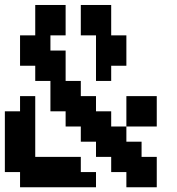

<svg xmlns="http://www.w3.org/2000/svg" viewBox="-20 -708 728 790"><path d="M375 -375V-437.5V-500V-562.5H312.5V-625V-687.5H375H437.5V-625V-562.5H500V-500V-437.5H437.5V-375ZM562.5 62.5H500V0H437.5V-62.5H375V-125H312.5V-187.5H250V-250H187.5V-312.5V-375H125V-437.5H62.5V-500V-562.5H125V-625V-687.5H187.5H250V-625V-562.5H187.5V-500H250V-437.5V-375H312.5V-312.5H375V-250H437.5V-187.5H500V-125H562.5V-62.5H625V0V62.5ZM312.5 62.5H250H187.5H125H62.5V0H0V-62.5V-125V-187.5V-250H62.5V-312.5H125V-250V-187.5V-125V-62.5H187.5H250H312.5V0H375V62.5ZM500 -187.5V-250V-312.5H562.5H625V-250V-187.5H562.5Z"/></svg>

Font: PixelArmy
Style: Medium
Weight: 500
Version: Version 001.000